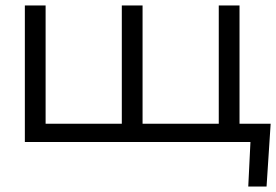

<svg xmlns="http://www.w3.org/2000/svg" viewBox="-20 -520 1011 703"><path d="M147 -500V-67H426V-500H502V-67H781V-500H857V-67H971L956 163H889L897 0H71V-500Z"/></svg>

Font: Nata Sans
Style: Regular
Weight: 400
Designer: Daniel Uzquiano Cruz
Version: Version 1.001